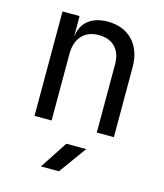

<svg xmlns="http://www.w3.org/2000/svg" viewBox="-118 -649 836 977"><g transform="rotate(15 300.0 -160.0)"><path d="M329 -560C245 -560 192 -518 183 -445H182V-550H92V0H182V-350C182 -435 228 -482 303 -482C375 -482 420 -438 420 -360V0H510V-370C510 -487 439 -560 329 -560ZM285 240 390 95H285L190 240Z"/></g></svg>

Font: Tekne LDO
Style: Regular
Weight: 400
Monospace: yes
Designer: Alessio Laiso, Mario Rullo, Paolo Rosset
Foundry: Alessio Laiso
Version: Version 1.000;hotconv 1.0.109;makeotfexe 2.5.65596